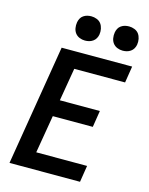

<svg xmlns="http://www.w3.org/2000/svg" viewBox="-138 -1045 877 1131"><g transform="rotate(15 300.0 -479.5)"><path d="M33 0 154 -735H584L568 -634H258L224 -433H468L452 -332H208L169 -101H479L463 0ZM505 -811Q488 -811 472 -817.5Q456 -824 446 -837Q436 -850 433 -867.5Q430 -885 433 -903Q435 -915 441 -926.5Q447 -938 458 -945.5Q469 -953 481 -956Q493 -959 506 -959Q523 -959 539.5 -952.5Q556 -946 565.5 -933Q575 -920 578.5 -902.5Q582 -885 579 -867Q577 -855 570.5 -843.5Q564 -832 553 -824.5Q542 -817 530 -814Q518 -811 505 -811ZM275 -811Q258 -811 242 -817.5Q226 -824 216 -837Q206 -850 203 -867.5Q200 -885 203 -903Q205 -915 211 -926.5Q217 -938 228 -945.5Q239 -953 251 -956Q263 -959 276 -959Q293 -959 309.5 -952.5Q326 -946 335.5 -933Q345 -920 348.5 -902.5Q352 -885 349 -867Q347 -855 340.5 -843.5Q334 -832 323 -824.5Q312 -817 300 -814Q288 -811 275 -811Z"/></g></svg>

Font: Iosevka Extended
Style: Bold Italic
Weight: 700
Width: 7
Italic angle: -9°
Monospace: yes
Designer: Belleve Invis
Foundry: Belleve Invis
Version: Version 32.5.0; ttfautohint (v1.8.4)